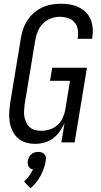

<svg xmlns="http://www.w3.org/2000/svg" viewBox="-20 -763 540 1029"><path d="M168 8Q142 8 117.5 0.5Q93 -7 75 -23.5Q57 -40 46.5 -62.5Q36 -85 32 -110Q28 -135 29.5 -161.5Q31 -188 35 -214L92 -559Q96 -584 104.5 -608.5Q113 -633 127.5 -655Q142 -677 162.5 -694.5Q183 -712 206.5 -723Q230 -734 255.5 -738.5Q281 -743 306 -743Q331 -743 355 -739Q379 -735 400.5 -725Q422 -715 439 -698.5Q456 -682 465 -660.5Q474 -639 476.5 -614.5Q479 -590 475 -564L474 -555H396L397 -561Q400 -584 396.5 -606Q393 -628 379 -644Q365 -660 343.5 -666.5Q322 -673 299 -673Q276 -673 252 -664Q228 -655 210 -636.5Q192 -618 182.5 -595Q173 -572 169 -548L112 -203Q110 -186 109 -169Q108 -152 111 -136Q114 -120 121 -105.5Q128 -91 139.5 -81Q151 -71 167 -66.5Q183 -62 200 -62Q223 -62 246 -69Q269 -76 287.5 -92.5Q306 -109 316 -131Q326 -153 330 -176L355 -330H248L260 -400H446L380 0H309L326 -104Q316 -81 300.5 -59Q285 -37 264 -21.5Q243 -6 217.5 1Q192 8 168 8ZM143 246 109 210Q124 196 136 179.5Q148 163 157 145Q149 144 142.5 139.5Q136 135 133 128.5Q130 122 129 114.5Q128 107 129 99Q131 89 135.5 79.5Q140 70 148 63.5Q156 57 165.5 54Q175 51 185 51Q195 51 203.5 54Q212 57 218 63.5Q224 70 225.5 79.5Q227 89 225 99Q222 119 215 139Q208 159 198 178Q188 197 174 214.5Q160 232 143 246Z"/></svg>

Font: Iosevka Term Curly
Style: Italic
Weight: 400
Italic angle: -9°
Designer: Belleve Invis
Foundry: Belleve Invis
Version: Version 32.3.0